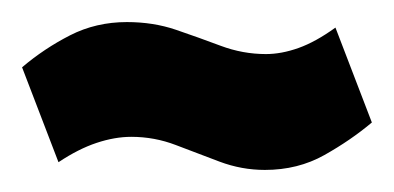

<svg xmlns="http://www.w3.org/2000/svg" viewBox="-45 -411 357 174"><path d="M292 -300 259 -386Q241 -373 225.5 -367.5Q210 -362 196 -362Q175 -362 155 -369.5Q135 -377 114.5 -384Q94 -391 70 -391Q42 -391 18.5 -379Q-5 -367 -25 -350L8 -264Q26 -276 42.5 -281.5Q59 -287 74 -287Q95 -287 114.5 -279.5Q134 -272 154 -264.5Q174 -257 195 -257Q225 -257 249 -270.5Q273 -284 292 -300Z"/></svg>

Font: Advent Pro Black
Style: Regular
Weight: 900
Version: Version 3.000